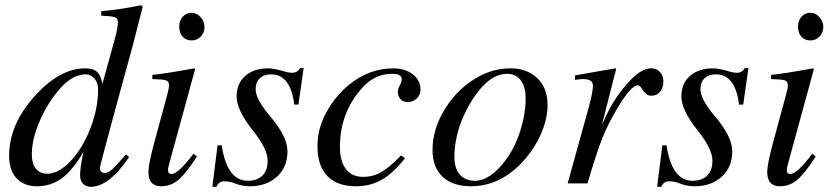

<svg xmlns="http://www.w3.org/2000/svg" viewBox="-20 -703 3190 736"><path d="M521 -683 527 -677 488 -525 428 -306Q363 -67 363 -60Q363 -40 381 -40Q394 -40 408.5 -52.5Q423 -65 463 -111L475 -101Q398 13 328 13Q309 13 298 1Q287 -11 287 -32Q287 -62 300 -121Q257 -48 215.5 -18.5Q174 11 122 11Q72 11 43.5 -19.5Q15 -50 15 -106Q15 -225 111.5 -333Q208 -441 307 -441Q338 -441 352.5 -427Q367 -413 372 -383H373L418 -546Q432 -595 432 -617Q432 -633 421 -637Q410 -641 368 -643V-660Q445 -667 521 -683ZM356 -361Q356 -387 341.5 -402.5Q327 -418 309 -418Q262 -418 218 -372Q168 -319 135 -245.5Q102 -172 102 -110Q102 -76 117.5 -56.5Q133 -37 160 -37Q205 -37 251 -86Q297 -135 326.5 -211Q356 -287 356 -361Z M764 -599Q764 -578 749.5 -563Q735 -548 715 -548Q693 -548 680 -562.5Q667 -577 667 -601Q667 -624 680.5 -639Q694 -654 714 -654Q734 -654 749 -637.5Q764 -621 764 -599ZM722 -114 735 -103Q693 -38 664 -13.5Q635 11 598 11Q549 11 549 -44Q549 -73 571 -155L619 -332Q628 -364 628 -376Q628 -391 616.5 -395Q605 -399 564 -400V-416Q610 -420 724 -441L728 -438L634 -95Q624 -61 624 -51Q624 -36 638 -36Q663 -36 722 -114Z M1144 -442 1124 -302H1108Q1094 -418 1019 -418Q992 -418 976 -403Q960 -388 960 -361Q960 -323 1014 -259Q1082 -180 1082 -123Q1082 -62 1041.5 -25.5Q1001 11 938 11Q909 11 883 1Q862 -8 839 -8Q819 -8 810 13H794L814 -146H830Q850 -10 930 -10Q966 -10 986 -30Q1006 -50 1006 -87Q1006 -132 950 -202Q887 -281 887 -333Q887 -383 920 -412Q953 -441 1008 -441Q1028 -441 1064 -431Q1086 -424 1100 -424Q1120 -424 1130 -442Z M1517 -107 1533 -97Q1487 -39 1443.5 -14Q1400 11 1344 11Q1273 11 1235 -28Q1197 -67 1197 -143Q1197 -210 1231 -272.5Q1265 -335 1320 -380Q1397 -441 1487 -441Q1533 -441 1562.5 -418Q1592 -395 1592 -360Q1592 -340 1578 -326Q1564 -312 1544 -312Q1524 -312 1514.5 -323.5Q1505 -335 1505 -352Q1505 -361 1512.5 -375.5Q1520 -390 1520 -400Q1520 -420 1483 -420Q1420 -420 1374 -372Q1283 -276 1283 -139Q1283 -85 1306 -55Q1329 -25 1372 -25Q1411 -25 1443 -44Q1475 -63 1517 -107Z M2079 -301Q2079 -244 2050.5 -182.5Q2022 -121 1973 -72Q1890 11 1785 11Q1715 11 1676.5 -25.5Q1638 -62 1638 -128Q1638 -211 1688.5 -290Q1739 -369 1818 -411Q1874 -441 1938 -441Q2000 -441 2039.5 -403.5Q2079 -366 2079 -301ZM1995 -326Q1995 -371 1976 -395.5Q1957 -420 1924 -420Q1857 -420 1796 -329Q1722 -216 1722 -101Q1722 -57 1743 -33.5Q1764 -10 1800 -10Q1861 -10 1921 -93Q1955 -139 1975 -203.5Q1995 -268 1995 -326Z M2287 -223 2303 -258Q2337 -333 2397 -396Q2440 -441 2476 -441Q2497 -441 2510 -427Q2523 -413 2523 -390Q2523 -367 2510.5 -351.5Q2498 -336 2476 -336Q2457 -336 2441 -362Q2433 -376 2425 -376Q2398 -376 2343 -282Q2309 -224 2288.5 -172.5Q2268 -121 2232 0H2156L2237 -292Q2253 -351 2253 -374Q2253 -400 2215 -400Q2207 -400 2184 -397V-414L2339 -441L2342 -439Z M2849 -442 2829 -302H2813Q2799 -418 2724 -418Q2697 -418 2681 -403Q2665 -388 2665 -361Q2665 -323 2719 -259Q2787 -180 2787 -123Q2787 -62 2746.5 -25.5Q2706 11 2643 11Q2614 11 2588 1Q2567 -8 2544 -8Q2524 -8 2515 13H2499L2519 -146H2535Q2555 -10 2635 -10Q2671 -10 2691 -30Q2711 -50 2711 -87Q2711 -132 2655 -202Q2592 -281 2592 -333Q2592 -383 2625 -412Q2658 -441 2713 -441Q2733 -441 2769 -431Q2791 -424 2805 -424Q2825 -424 2835 -442Z M3136 -599Q3136 -578 3121.5 -563Q3107 -548 3087 -548Q3065 -548 3052 -562.5Q3039 -577 3039 -601Q3039 -624 3052.5 -639Q3066 -654 3086 -654Q3106 -654 3121 -637.5Q3136 -621 3136 -599ZM3094 -114 3107 -103Q3065 -38 3036 -13.5Q3007 11 2970 11Q2921 11 2921 -44Q2921 -73 2943 -155L2991 -332Q3000 -364 3000 -376Q3000 -391 2988.5 -395Q2977 -399 2936 -400V-416Q2982 -420 3096 -441L3100 -438L3006 -95Q2996 -61 2996 -51Q2996 -36 3010 -36Q3035 -36 3094 -114Z"/></svg>

Font: STIX
Style: Italic
Weight: 400
Italic angle: -16.33°
Designer: MicroPress Inc., with final additions and corrections provided by Coen Hoffman, Elsevier (retired)
Version: Version 1.1.1